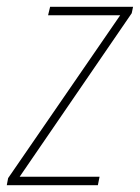

<svg xmlns="http://www.w3.org/2000/svg" viewBox="-44 -547 413 567"><path d="M-24 0 -20 -21 311 -502H98L104 -527H349L345 -508L14 -25H250L245 0Z"/></svg>

Font: Noto Sans UI SemiCondensed Thin
Style: Italic
Weight: 250
Width: 4
Italic angle: -12°
Designer: Monotype Design Team
Foundry: Monotype Imaging Inc.
Version: Version 1.901